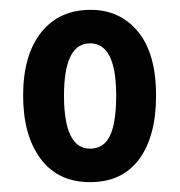

<svg xmlns="http://www.w3.org/2000/svg" viewBox="-20 -742 366 390"><path d="M297 -548Q297 -465 262.5 -418.5Q228 -372 163 -372Q98 -372 62.5 -419.5Q27 -467 27 -548Q27 -630 63.5 -676Q100 -722 164 -722Q224 -722 260.5 -677.5Q297 -633 297 -548ZM110 -548Q110 -440 163 -440Q191 -440 203.5 -466.5Q216 -493 216 -548Q216 -654 163 -654Q110 -654 110 -548Z"/></svg>

Font: Noto Sans Tamil ExtraCondensed SemiBold
Style: Regular
Weight: 600
Width: 2
Designer: Jelle Bosma - Monotype Design Team
Foundry: Monotype Imaging Inc.
Version: Version 2.004; ttfautohint (v1.8.4.7-5d5b)